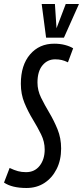

<svg xmlns="http://www.w3.org/2000/svg" viewBox="-46 -928 414 958"><path d="M319 -687 293 -617Q277 -625 262 -628.5Q247 -632 229 -632Q191 -632 166 -602Q141 -572 141 -516Q141 -477 159 -440.5Q177 -404 200 -365.5Q223 -327 241 -283Q259 -239 259 -187Q259 -129 236.5 -84.5Q214 -40 175.5 -15Q137 10 86 10Q14 10 -26 -17L2 -90Q25 -79 43.5 -74Q62 -69 84 -69Q127 -69 152 -101Q177 -133 177 -182Q177 -221 159 -257.5Q141 -294 117.5 -332.5Q94 -371 76 -414.5Q58 -458 58 -510Q58 -603 104 -656.5Q150 -710 224 -710Q254 -710 278.5 -703.5Q303 -697 319 -687ZM348 -908 273 -740H184L162 -908H228L236 -787L282 -908Z"/></svg>

Font: Georama Extra Condensed Medium
Style: Italic
Weight: 500
Width: 2
Italic angle: -9°
Designer: Jean-Baptiste Levee
Foundry: Production Type
Version: Version 1.000